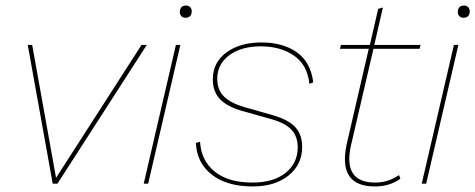

<svg xmlns="http://www.w3.org/2000/svg" viewBox="-20 -662 1713 692"><path d="M490 -500H509L187 0H170L80 -500H96L182 -21Z M648 -598Q639 -598 633.5 -604Q628 -610 628 -618Q628 -642 651 -642Q660 -642 665.5 -636Q671 -630 671 -622Q671 -598 648 -598ZM630 -500 514 0H498L614 -500Z M686 -147 701 -151Q705 -83 754 -43.5Q803 -4 890 -4Q966 -4 1009.5 -39Q1053 -74 1053 -131Q1053 -170 1031 -194Q1009 -218 960 -232L857 -261Q801 -276 774 -303.5Q747 -331 747 -376Q747 -437 796 -473Q845 -509 922 -509Q1000 -509 1050 -473.5Q1100 -438 1109 -365L1095 -360Q1088 -428 1039.5 -461.5Q991 -495 920 -495Q850 -495 806.5 -463Q763 -431 763 -378Q763 -338 787.5 -314Q812 -290 861 -276L966 -246Q1020 -230 1044.5 -203.5Q1069 -177 1069 -132Q1069 -69 1020 -29.5Q971 10 891 10Q798 10 743.5 -32.5Q689 -75 686 -147Z M1326 -486 1245 -138Q1215 -4 1332 -4Q1379 -4 1418 -31L1423 -18Q1385 10 1331 10Q1198 10 1229 -140L1309 -486H1205L1209 -500H1313L1343 -630L1360 -635L1329 -500H1496L1492 -486Z M1650 -598Q1641 -598 1635.5 -604Q1630 -610 1630 -618Q1630 -642 1653 -642Q1662 -642 1667.5 -636Q1673 -630 1673 -622Q1673 -598 1650 -598ZM1632 -500 1516 0H1500L1616 -500Z"/></svg>

Font: Elaine Sans Thin
Style: Italic
Weight: 250
Italic angle: -13°
Designer: Wei Huang
Foundry: Wei Huang
Version: Version 2.001;December 24, 2019;FontCreator 12.0.0.2547 64-b